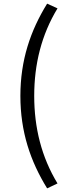

<svg xmlns="http://www.w3.org/2000/svg" viewBox="-20 -892 378 1055"><path d="M239 143 296 116C208 -29 168 -190 168 -365C168 -540 208 -701 296 -846L239 -872C147 -723 92 -561 92 -365C92 -168 147 -6 239 143Z"/></svg>

Font: Spoqa Han Sans Neo
Style: Regular
Weight: 400
Designer: [Spoqa Han Sans Neo] Dong-huui Kim ___ Younghwa Kang ___ Yujin Lee ___ [Noto Sans] Ryoko NISHIZUKA ____ (kana & ideograp
Foundry: Spoqa (http://www.spoqa-han-sans.com)
Version: Version 1.100;hotconv 1.0.109;makeotfexe 2.5.65596